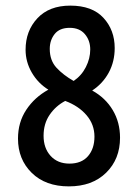

<svg xmlns="http://www.w3.org/2000/svg" viewBox="-20 -652 490 683"><path d="M225 11Q142 11 93 -37Q44 -85 44 -159Q44 -217 73.5 -261.5Q103 -306 152 -333Q115 -356 93 -394Q71 -432 71 -475Q71 -542 113 -587Q155 -632 230 -632Q308 -632 348 -588.5Q388 -545 388 -481Q388 -433 367 -394Q346 -355 308 -330Q355 -304 381 -260.5Q407 -217 407 -162Q407 -86 357.5 -37.5Q308 11 225 11ZM242 -364Q270 -383 285.5 -413.5Q301 -444 301 -476Q301 -508 282 -530.5Q263 -553 228 -553Q192 -553 174.5 -531Q157 -509 157 -478Q157 -437 181 -411Q205 -385 242 -364ZM227 -70Q270 -70 293 -96.5Q316 -123 316 -166Q316 -209 288 -242Q260 -275 212 -293Q178 -275 156.5 -243.5Q135 -212 135 -169Q135 -125 160 -97.5Q185 -70 227 -70Z"/></svg>

Font: Inconsolata SemiCondensed SemiBold
Style: Regular
Weight: 600
Width: 4
Monospace: yes
Designer: Raph Levien, Cyreal, Brenton Simpson
Foundry: Raph Levien, Cyreal, Google
Version: Version 3.001; ttfautohint (v1.8.2.53-6de2)